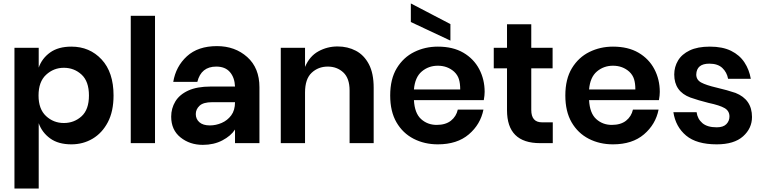

<svg xmlns="http://www.w3.org/2000/svg" viewBox="-20 -832 4432 1116"><path d="M205 264H64V-554H205V-439Q224 -493 271.5 -527Q319 -561 395 -561Q501 -561 570.5 -486.5Q640 -412 640 -277Q640 -185 607 -122Q574 -59 518.5 -26Q463 7 395 7Q319 7 271.5 -27.5Q224 -62 205 -116ZM351 -117Q411 -117 454 -156Q497 -195 497 -277Q497 -359 454 -398.5Q411 -438 351 -438Q292 -438 248 -397.5Q204 -357 204 -277Q204 -198 247.5 -157.5Q291 -117 351 -117Z M881 0H740V-740H881Z M1159 10Q1083 10 1029 -33.5Q975 -77 975 -154Q975 -202 999 -242Q1023 -282 1074 -305.5Q1125 -329 1205 -329H1346Q1344 -381 1316.5 -413Q1289 -445 1237 -445Q1149 -445 1127 -356H987Q1002 -446 1066.5 -505Q1131 -564 1241 -564Q1346 -564 1417 -500.5Q1488 -437 1488 -325V0H1346V-79Q1322 -42 1272.5 -16Q1223 10 1159 10ZM1200 -103Q1235 -103 1268.5 -117.5Q1302 -132 1324 -161.5Q1346 -191 1346 -238H1213Q1162 -238 1140 -217.5Q1118 -197 1118 -169Q1118 -140 1139 -121.5Q1160 -103 1200 -103Z M2152 0H2012V-306Q2012 -377 1975.5 -411Q1939 -445 1885 -445Q1830 -445 1791.5 -409Q1753 -373 1753 -294V0H1612V-554H1753V-443Q1779 -505 1830.5 -533.5Q1882 -562 1942 -562Q2001 -562 2048.5 -537Q2096 -512 2124 -459Q2152 -406 2152 -322Z M2248 0ZM2248 0ZM2525 7Q2447 7 2384 -25.5Q2321 -58 2284.5 -121Q2248 -184 2248 -277Q2248 -373 2286.5 -436Q2325 -499 2388 -530Q2451 -561 2525 -561Q2613 -561 2673.5 -525.5Q2734 -490 2765.5 -430Q2797 -370 2797 -298Q2797 -277 2792 -250H2386Q2390 -174 2427.5 -140Q2465 -106 2518 -106Q2570 -106 2601 -130.5Q2632 -155 2641 -195H2790Q2773 -109 2705 -51Q2637 7 2525 7ZM2655 -312Q2655 -347 2647.5 -371.5Q2640 -396 2620 -415Q2581 -450 2525 -450Q2471 -450 2431.5 -416.5Q2392 -383 2386 -312ZM2598 -596 2368 -704V-812L2598 -692Z M3193 0H3119Q2927 0 2927 -191V-435H2850V-554H2927V-691H3068V-554H3192V-435H3068V-193Q3068 -121 3130 -121H3193Z M3543 7Q3465 7 3402 -25.5Q3339 -58 3302.5 -121Q3266 -184 3266 -277Q3266 -373 3304.5 -436Q3343 -499 3406 -530Q3469 -561 3543 -561Q3631 -561 3691.5 -525.5Q3752 -490 3783.5 -430Q3815 -370 3815 -298Q3815 -277 3810 -250H3404Q3408 -174 3445.5 -140Q3483 -106 3536 -106Q3588 -106 3619 -130.5Q3650 -155 3659 -195H3808Q3791 -109 3723 -51Q3655 7 3543 7ZM3673 -312Q3673 -347 3665.5 -371.5Q3658 -396 3638 -415Q3599 -450 3543 -450Q3489 -450 3449.5 -416.5Q3410 -383 3404 -312Z M4146 7Q4029 7 3968 -44Q3907 -95 3894 -180H4029Q4034 -141 4062.5 -116.5Q4091 -92 4146 -92Q4184 -92 4202 -110.5Q4220 -129 4220 -155Q4220 -187 4192 -203.5Q4164 -220 4098 -234Q4038 -249 3993 -265Q3899 -300 3899 -399Q3899 -443 3921 -480Q3943 -517 3989 -539Q4035 -561 4106 -561Q4180 -561 4229.5 -536.5Q4279 -512 4307 -469.5Q4335 -427 4344 -374H4212Q4205 -412 4178.5 -437Q4152 -462 4103 -462Q4029 -462 4027 -399Q4027 -368 4055.5 -352.5Q4084 -337 4146 -322.5Q4208 -308 4255 -292Q4351 -254 4351 -152Q4351 -86 4299 -39.5Q4247 7 4146 7Z"/></svg>

Font: Ulagadi Sans SemiBold
Style: Regular
Weight: 600
Designer: Ninad Kale (Devanagari), Jonny Pinhorn (Latin)
Foundry: Indian Type Foundry
Version: Version 3.01;March 29, 2020;FontCreator 12.0.0.2522 64-bit; 